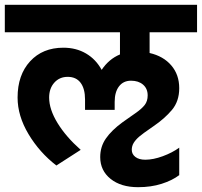

<svg xmlns="http://www.w3.org/2000/svg" viewBox="-30 -668 838 797"><path d="M788 -534H591V-448Q648 -435 681 -396.5Q714 -358 714 -302Q714 -248 684 -212Q654 -176 607 -144Q559 -111 548 -101Q533 -88 525 -75Q517 -62 517 -46Q517 -28 532 -16.5Q547 -5 573 -5Q606 -5 645.5 -19.5Q685 -34 714 -55V59Q685 81 641 95Q597 109 543 109Q472 109 429 74.5Q386 40 386 -16Q386 -59 409.5 -93Q433 -127 478 -160L512 -184L532 -198Q558 -216 570.5 -232Q583 -248 583 -272Q583 -300 564 -316.5Q545 -333 514 -333Q482 -333 464 -309.5Q446 -286 446 -245V-212H323V-255Q323 -300 304.5 -324.5Q286 -349 251 -349Q217 -349 195.5 -325Q174 -301 174 -263Q174 -214 209 -157Q244 -100 305 -46L204 19Q134 -35 88.5 -111Q43 -187 43 -263Q43 -357 95 -413.5Q147 -470 233 -470Q286 -470 327 -446Q368 -422 392 -378Q422 -423 468 -442V-534H-10V-648H788Z"/></svg>

Font: Madhuban SemiBold
Style: Regular
Weight: 600
Designer: jaikishan Patel
Foundry: MagicType
Version: Version 1.000